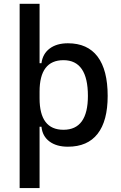

<svg xmlns="http://www.w3.org/2000/svg" viewBox="-20 -752 626 997"><path d="M82 224.6V-732.4H185.5V-423.8H195.3Q201.7 -472.7 238 -500Q274.4 -527.3 332.5 -527.3Q434.6 -527.3 486.8 -458Q539.1 -388.7 539.1 -253.9Q539.1 -124 486.8 -57.1Q434.6 9.8 332.5 9.8Q272.9 9.8 236.6 -17.6Q200.2 -44.9 195.3 -93.8H185.5V224.6ZM185.5 -241.2Q185.5 -78.1 309.6 -78.1Q436.5 -78.1 436.5 -253.9Q436.5 -439.5 309.6 -439.5Q185.5 -439.5 185.5 -276.4Z"/></svg>

Font: CaskaydiaCove NFP
Style: Regular
Weight: 400
Designer: Aaron Bell
Foundry: Saja Typeworks
Version: Version 2111.001; VTT 6.35;Nerd Fonts 3.1.1